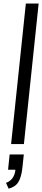

<svg xmlns="http://www.w3.org/2000/svg" viewBox="-20 -830 243 1106"><path d="M29.8 256.8 14.6 223.6Q63 205.1 68.8 147.9H26.4L35.6 59.6H117.2L108.9 137.7Q103 190.4 85.9 218.5Q68.8 246.6 29.8 256.8ZM43.9 0 128.9 -809.6H202.6L117.7 0Z"/></svg>

Font: Oswald
Style: Light
Weight: 300
Designer: Vernon Adams
Foundry: Vernon Adams
Version: 3.0; ttfautohint (v0.95.6-bc232) -l 8 -r 50 -G 200 -x 0 -w "